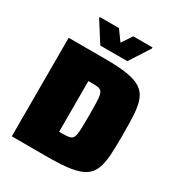

<svg xmlns="http://www.w3.org/2000/svg" viewBox="-205 -1026 1080 1161"><g transform="rotate(30 335.0 -445.5)"><path d="M51 0V-688H306Q402 -688 462.5 -678Q523 -668 557 -645Q591 -622 606 -582.5Q621 -543 624.5 -484.5Q628 -426 628 -344Q628 -262 624.5 -203.5Q621 -145 606 -105.5Q591 -66 557 -43Q523 -20 462.5 -10Q402 0 306 0ZM285 -167H309Q334 -167 350 -169.5Q366 -172 375 -180.5Q384 -189 387.5 -208Q391 -227 392 -259.5Q393 -292 393 -343Q393 -395 392 -428Q391 -461 387.5 -480Q384 -499 375 -508Q366 -517 350 -519Q334 -521 309 -521H285ZM240 -743 151 -883V-891H285L337 -819L385 -891H519V-883L429 -743Z"/></g></svg>

Font: Saira Thin Black
Style: Regular
Weight: 900
Version: Version 1.101